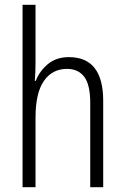

<svg xmlns="http://www.w3.org/2000/svg" viewBox="-20 -780 521 800"><path d="M128 -518Q128 -477 125 -443H129Q144 -483 179 -512.5Q214 -542 267 -542Q410 -542 410 -360V0H356V-351Q356 -427 331 -460Q306 -493 259 -493Q198 -493 163 -443Q128 -393 128 -289V0H74V-760H128Z"/></svg>

Font: Noto Sans Sinhala Condensed Light
Style: Regular
Weight: 300
Width: 3
Designer: Jelle Bosma - Monotype Design Team
Foundry: Monotype Imaging Inc.
Version: Version 2.006; ttfautohint (v1.8.4.7-5d5b)